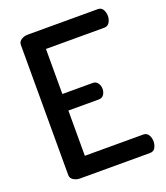

<svg xmlns="http://www.w3.org/2000/svg" viewBox="-135 -824 792 917"><g transform="rotate(-20 261.0 -365.5)"><path d="M113 0Q96 0 81 -9Q66 -18 66 -35V-696Q66 -713 81 -722Q96 -731 113 -731H469Q488 -731 496 -716Q504 -701 504 -685Q504 -666 495 -651.5Q486 -637 469 -637H172V-408H326Q343 -408 352 -395Q361 -382 361 -365Q361 -351 353 -337.5Q345 -324 326 -324H172V-94H469Q486 -94 495 -80Q504 -66 504 -46Q504 -30 496 -15Q488 0 469 0Z"/></g></svg>

Font: Dosis SemiBold
Style: Regular
Weight: 600
Designer: EdgarTolentino, PabloImpallari, IginoMarini
Foundry: EdgarTolentino, PabloImpallari, IginoMarini
Version: Version 3.001; ttfautohint (v1.8.2)